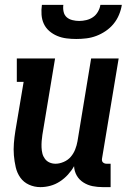

<svg xmlns="http://www.w3.org/2000/svg" viewBox="-20 -760 540 788"><path d="M146 8Q121 8 99 -2Q77 -12 63.5 -31Q50 -50 44.5 -74Q39 -98 37 -122.5Q35 -147 37 -172Q39 -197 43 -222L77 -424H49V-520H206L154 -207Q152 -194 151 -181Q150 -168 150.5 -155Q151 -142 154 -130Q157 -118 164.5 -108Q172 -98 183.5 -93Q195 -88 208 -88Q224 -88 241.5 -95.5Q259 -103 270.5 -116.5Q282 -130 288.5 -146.5Q295 -163 298 -180L354 -520H467L399 -111Q398 -107 398.5 -102Q399 -97 402 -94Q405 -91 409 -89.5Q413 -88 418 -88H434V8H402Q380 8 360 4Q340 0 322.5 -11Q305 -22 295 -39.5Q285 -57 284 -78Q274 -60 259 -43.5Q244 -27 225.5 -15Q207 -3 186.5 2.5Q166 8 146 8ZM293 -600Q273 -600 253 -602.5Q233 -605 215 -612.5Q197 -620 182.5 -632.5Q168 -645 160 -662Q152 -679 150.5 -699.5Q149 -720 152 -740H240Q238 -726 241 -712Q244 -698 253.5 -689.5Q263 -681 277 -677.5Q291 -674 305 -674Q319 -674 334 -677.5Q349 -681 361.5 -689.5Q374 -698 382 -712Q390 -726 392 -740H480Q477 -720 468.5 -699.5Q460 -679 446 -662Q432 -645 413.5 -632.5Q395 -620 375 -612.5Q355 -605 334 -602.5Q313 -600 293 -600Z"/></svg>

Font: Iosevka Curly Slab
Style: Bold Italic
Weight: 700
Italic angle: -9°
Monospace: yes
Designer: Belleve Invis
Foundry: Belleve Invis
Version: Version 22.1.2; ttfautohint (v1.8.4)